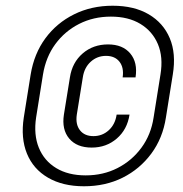

<svg xmlns="http://www.w3.org/2000/svg" viewBox="-20 -760 640 670"><path d="M273 -110Q199 -110 147.5 -140Q96 -170 74 -224Q52 -278 63 -350L87 -500Q99 -573 138.5 -626.5Q178 -680 238.5 -710Q299 -740 373 -740Q448 -740 499 -710Q550 -680 572.5 -626.5Q595 -573 583 -500L559 -350Q548 -278 508 -224Q468 -170 408 -140Q348 -110 273 -110ZM279 -148Q340 -148 390 -173.5Q440 -199 473.5 -244.5Q507 -290 516 -350L540 -500Q550 -561 531 -606Q512 -651 470 -676.5Q428 -702 367 -702Q306 -702 256 -676.5Q206 -651 173 -606Q140 -561 130 -500L106 -350Q97 -290 115.5 -244.5Q134 -199 176 -173.5Q218 -148 279 -148ZM300 -245Q248 -245 221.5 -276.5Q195 -308 203 -360L224 -490Q232 -542 268.5 -573.5Q305 -605 357 -605Q408 -605 434.5 -573.5Q461 -542 453 -490H408Q413 -524 397 -544.5Q381 -565 350 -565Q319 -565 296.5 -544.5Q274 -524 269 -490L248 -360Q243 -326 259 -305.5Q275 -285 306 -285Q337 -285 359.5 -305.5Q382 -326 387 -360H432Q424 -308 387.5 -276.5Q351 -245 300 -245Z"/></svg>

Font: JetBrains Mono Thin
Style: Italic
Weight: 100
Italic angle: -9°
Monospace: yes
Designer: Philipp Nurullin, Konstantin Bulenkov
Foundry: JetBrains
Version: Version 2.305; ttfautohint (v1.8.4.7-5d5b)